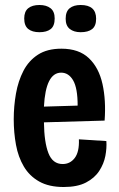

<svg xmlns="http://www.w3.org/2000/svg" viewBox="-20 -736 476 769"><path d="M235 13Q176 13 137 -9Q98 -31 75.5 -69Q53 -107 44 -156Q35 -205 35 -258Q35 -311 44 -361.5Q53 -412 74 -452.5Q95 -493 132 -517Q169 -541 226 -541Q296 -541 336 -503Q376 -465 390.5 -399.5Q405 -334 399 -253L156 -246Q157 -166 174 -122.5Q191 -79 231 -79Q261 -79 279.5 -103.5Q298 -128 296 -178L406 -171Q408 -143 402 -111.5Q396 -80 377.5 -51.5Q359 -23 324.5 -5Q290 13 235 13ZM225 -445Q163 -445 156 -309L291 -313Q291 -383 273 -414Q255 -445 225 -445ZM303 -607Q276 -607 259.5 -620Q243 -633 243 -661Q243 -690 259 -703Q275 -716 303 -716Q365 -716 365 -661Q365 -632 349 -619.5Q333 -607 303 -607ZM138 -607Q109 -607 93 -620Q77 -633 77 -662Q77 -690 93 -703Q109 -716 138 -716Q166 -716 182.5 -703Q199 -690 199 -662Q199 -632 183 -619.5Q167 -607 138 -607Z"/></svg>

Font: Bricolage Grotesque 12pt Condensed SemiBold
Style: Regular
Weight: 600
Width: 3
Designer: Mathieu Triay
Foundry: Atelier Triay
Version: Version 1.001; ttfautohint (v1.8.4.7-5d5b);gftools[0.9.33.de